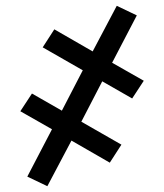

<svg xmlns="http://www.w3.org/2000/svg" viewBox="-20 -483 565 661"><path d="M143 158 74 125 159 -38 50 -100 90 -161 193 -102 265 -241 127 -320 167 -382 299 -306 382 -463 451 -430 366 -267 475 -205 435 -144 332 -203 260 -64 398 15 358 77 226 1Z"/></svg>

Font: Iosevka Pride
Style: Regular
Weight: 400
Monospace: yes
Designer: Belleve Invis
Foundry: Belleve Invis
Version: Version 30.3.1; ttfautohint (v1.8.4)